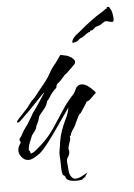

<svg xmlns="http://www.w3.org/2000/svg" viewBox="-55 -521 447 641"><g transform="rotate(-5 168.5 -200.5)"><path d="M195 82Q187 84 175 84Q165 84 156.5 82Q148 80 143 75Q140 71 140.5 70Q141 69 138 65Q134 60 133.5 62Q133 64 131 57Q129 51 128.5 39.5Q128 28 128 16Q128 4 127 0Q126 -13 128.5 -24.5Q131 -36 132 -47Q135 -67 141.5 -86Q148 -105 157 -123Q163 -135 166 -145Q169 -155 170 -162Q153 -138 132.5 -108Q112 -78 93 -53Q74 -28 61 -17Q51 -10 41 -4.5Q31 1 22 1Q8 1 -2 -13Q-9 -23 -9 -33Q-9 -45 1 -58Q2 -59 -1 -65Q-4 -71 1 -75Q5 -80 10 -89.5Q15 -99 19 -104Q22 -109 25.5 -113Q29 -117 34 -126Q36 -129 42.5 -140Q49 -151 51 -155Q62 -169 74.5 -188.5Q87 -208 93 -217L95 -220Q89 -216 63 -188Q37 -160 5 -130Q-1 -126 -3 -126Q-5 -126 -5 -128Q-5 -132 1 -138L25 -164Q31 -169 40 -182Q49 -195 55 -199Q61 -205 68.5 -215Q76 -225 82 -232Q106 -260 115.5 -277.5Q125 -295 134 -306Q139 -311 143.5 -318Q148 -325 152 -330Q156 -336 159 -339L173 -336Q177 -336 186 -332Q195 -328 201.5 -321Q208 -314 204 -306Q204 -305 196 -297.5Q188 -290 180 -282Q172 -274 170 -273Q170 -273 169.5 -273Q169 -273 168 -272Q151 -252 145.5 -248Q140 -244 139 -243Q138 -242 135 -230Q131 -228 123 -218.5Q115 -209 113 -205L108 -197L101 -189L98 -179Q97 -176 95 -173Q93 -170 91 -167L73 -145Q70 -141 69 -136.5Q68 -132 66 -126Q65 -125 62.5 -118Q60 -111 58 -111Q58 -103 52 -94.5Q46 -86 41 -80Q39 -76 32 -58Q25 -40 26 -30Q30 -30 30 -24.5Q30 -19 34 -20Q43 -23 54 -33Q65 -43 70 -47Q95 -70 113.5 -97.5Q132 -125 150 -153Q168 -181 189 -203Q194 -208 200 -221.5Q206 -235 221 -235Q227 -235 235 -231Q238 -230 246.5 -223Q255 -216 261 -209.5Q267 -203 264 -201Q262 -200 258 -196Q255 -193 246.5 -184.5Q238 -176 233 -177Q233 -177 229 -170Q225 -163 208 -138Q206 -140 199.5 -127.5Q193 -115 191 -110Q187 -99 181.5 -91.5Q176 -84 171 -74V-72Q171 -70 169.5 -68.5Q168 -67 166 -65Q167 -62 167 -57Q167 -55 163.5 -45.5Q160 -36 158 -25Q159 -22 159.5 -19.5Q160 -17 160 -15Q160 -5 154 3Q148 11 150 24Q151 28 152 46.5Q153 65 164 74Q167 77 173 77Q183 77 194 71Q205 65 209 63L214 60Q215 61 214 61Q213 62 209 67.5Q205 73 206 75Q203 75 203 75ZM204 -375Q204 -375 203 -376Q202 -377 202 -379Q202 -382 206 -389Q211 -396 217.5 -401.5Q224 -407 231 -412Q251 -429 271 -444Q291 -459 313 -472Q316 -474 319 -476.5Q322 -479 326 -480Q326 -484 329 -485H331Q335 -485 337 -480Q339 -475 341 -473Q345 -461 345.5 -451.5Q346 -442 346 -442V-441Q346 -440 345 -437Q344 -434 342 -434H340Q334 -434 327.5 -436.5Q321 -439 315 -437Q311 -435 308.5 -433Q306 -431 303 -429Q299 -426 294 -425Q289 -424 284 -422Q279 -418 275.5 -414.5Q272 -411 265 -411Q264 -411 264 -407Q260 -408 250 -400.5Q240 -393 236 -391Q236 -390 235 -390Q230 -390 225 -385Q220 -380 215 -378Q213 -377 210.5 -377Q208 -377 206 -376Q206 -375 204 -375Z"/></g></svg>

Font: Cherish
Style: Regular
Weight: 400
Designer: Robert E. Leuschke
Foundry: Robert E. Leuschke
Version: Version 1.005